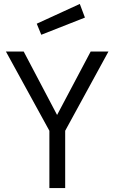

<svg xmlns="http://www.w3.org/2000/svg" viewBox="-20 -952 579 972"><path d="M230 0V-290L10 -691H100L269 -370L439 -691H529L310 -290V0ZM189 -776 166 -832 384 -932 410 -863Z"/></svg>

Font: Cairo
Style: Regular
Weight: 400
Designer: Mohamed Gaber, Accademia di Belle Arti di Urbino
Foundry: Kief Type Foundry, Accademia di Belle Arti di Urbino
Version: Version 3.120